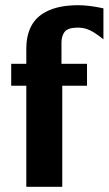

<svg xmlns="http://www.w3.org/2000/svg" viewBox="-20 -717 417 737"><path d="M23 -388V-472H81V-529Q81 -632 155 -671Q203 -697 280 -697Q322 -697 377 -685V-566Q338 -598 312 -606Q298 -611 275 -611Q239 -610 227.5 -594Q216 -578 216 -553V-472H314V-388H219V0H81V-388Z"/></svg>

Font: Coval
Style: Heavy
Weight: 900
Foundry: Context Ltd
Version: Version 001.000